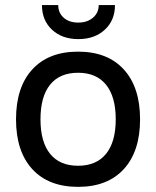

<svg xmlns="http://www.w3.org/2000/svg" viewBox="-20 -727 614 755"><path d="M288.1 -573.2Q224.1 -573.2 184.6 -610.1Q145 -647 145 -707H209Q209 -676.3 230.5 -657.2Q252 -638.2 288.1 -638.2Q323.2 -638.2 345.7 -657.5Q368.2 -676.8 368.2 -707H432.1Q432.1 -647 392.1 -610.1Q352.1 -573.2 288.1 -573.2ZM530.8 -257.8Q530.8 -131.8 466.8 -62Q402.8 7.8 287.1 7.8Q170.9 7.8 106.9 -62Q43 -131.8 43 -257.8Q43 -383.8 106.9 -453.9Q170.9 -523.9 287.1 -523.9Q402.8 -523.9 466.8 -453.9Q530.8 -383.8 530.8 -257.8ZM139.2 -257.8Q139.2 -168.9 177 -122.1Q214.8 -75.2 287.1 -75.2Q358.9 -75.2 397 -122.1Q435.1 -168.9 435.1 -257.8Q435.1 -346.7 397 -393.8Q358.9 -440.9 287.1 -440.9Q214.8 -440.9 177 -394Q139.2 -347.2 139.2 -257.8Z"/></svg>

Font: Sarala
Style: Regular
Weight: 400
Designer: Andres Torresi
Foundry: Huerta Tipografica
Version: Version 1.004;PS 001.003;hotconv 1.0.70;makeotf.lib2.5.58329